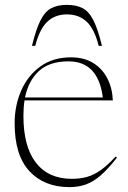

<svg xmlns="http://www.w3.org/2000/svg" viewBox="-20 -757 524 787"><path d="M271 -522Q325 -522 362.5 -498.5Q400 -475 420.2 -435.2Q440.5 -395.5 442.5 -345.5H80.5Q76 -316 76 -282Q76 -155.5 127.5 -89.8Q179 -24 274 -24Q309 -24 337.2 -32Q365.5 -40 393.5 -60Q421.5 -80 454 -115.5L459.5 -111Q424 -65.5 393.8 -39Q363.5 -12.5 332.8 -1.2Q302 10 264.5 10Q161.5 10 100.8 -55.2Q40 -120.5 40 -251.5Q40 -324.5 67 -386Q94 -447.5 145.8 -484.8Q197.5 -522 271 -522ZM261 -505.5Q182.5 -505.5 139.5 -465.8Q96.5 -426 82.5 -357.5H401.5Q382.5 -505.5 261 -505.5ZM254.5 -698Q205.5 -698 173.8 -667.8Q142 -637.5 124.5 -569H111Q127.5 -637 145.8 -673.2Q164 -709.5 189.8 -723.2Q215.5 -737 254.5 -737Q293.5 -737 319.2 -723.2Q345 -709.5 363.2 -673.2Q381.5 -637 398 -569H384.5Q367.5 -637.5 335.5 -667.8Q303.5 -698 254.5 -698Z"/></svg>

Font: Newsreader 72pt ExtraLight
Style: Regular
Weight: 275
Designer: Hugues Gentile
Foundry: Production Type
Version: Version 1.003; ttfautohint (v1.8.3)